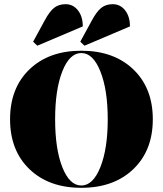

<svg xmlns="http://www.w3.org/2000/svg" viewBox="-20 -884 777 916"><path d="M383 -666 363 -685 418 -786Q441 -829 463 -846.5Q485 -864 518 -864Q554 -864 577 -834.5Q600 -805 600 -758ZM158 -666 138 -685 193 -786Q216 -829 238 -846.5Q260 -864 293 -864Q329 -864 352 -834.5Q375 -805 375 -758ZM616 -77Q523 12 368 12Q213 12 120.5 -77Q28 -166 28 -315Q28 -464 120.5 -553Q213 -642 368 -642Q523 -642 616 -553Q709 -464 709 -315Q709 -166 616 -77ZM277.5 -86Q312 1 368 1Q424 1 459 -87Q494 -175 494 -315Q494 -455 459 -543Q424 -631 368 -631Q312 -631 277.5 -544Q243 -457 243 -315Q243 -173 277.5 -86Z"/></svg>

Font: Arapey Black-Display
Style: Regular
Weight: 900
Designer: Eduardo Rodriguez Tunni
Foundry: Eduardo Rodriguez Tunni
Version: Version 4.000